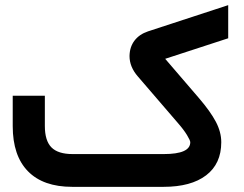

<svg xmlns="http://www.w3.org/2000/svg" viewBox="-20 -724 946 744"><path d="M620.1 -496.1 751 -343.8Q795.4 -292 816.4 -252.2Q837.4 -212.4 837.4 -172.9Q837.4 -89.4 778.8 -44.7Q720.2 0 613.8 0H259.8Q147.5 0 88.4 -60.3Q29.3 -120.6 29.3 -235.4V-333.5V-353H48.8H134.3H153.8V-333.5V-235.8Q153.8 -178.7 179.4 -152.8Q205.1 -127 261.2 -127H614.7Q717.3 -127 717.3 -172.9Q717.3 -179.7 704.6 -200.7Q691.9 -221.7 667.5 -249.5L514.2 -427.7Q481.9 -464.8 481.9 -506.8Q482.4 -542 501.2 -566.7Q520 -591.3 553.7 -602.5L864.3 -704.1V-677.2V-589.8V-575.7Z"/></svg>

Font: Shabnam FD
Style: Bold
Weight: 700
Foundry: DejaVu fonts team - Redesigned by Saber Rastikerdar - Based on Vazir font
Version: Version 5.00;October 20, 2019;FontCreator 12.0.0.2547 64-bit